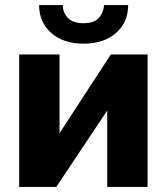

<svg xmlns="http://www.w3.org/2000/svg" viewBox="-20 -741 660 761"><path d="M56 0V-525H216V-213L419 -525H565V0H405V-303L203 0ZM311 -568Q231 -568 183 -610.5Q135 -653 135 -721H229Q229 -690 249.5 -669.5Q270 -649 311 -649Q351 -649 370 -668.5Q389 -688 393 -721H488Q488 -653 440 -610.5Q392 -568 311 -568Z"/></svg>

Font: Raleway ExtraBold
Style: Regular
Weight: 800
Designer: Matt McInerney, Pablo Impallari, Rodrigo Fuenzalida
Foundry: Matt McInerney, Pablo Impallari, Rodrigo Fuenzalida
Version: Version 4.026